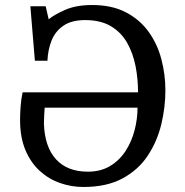

<svg xmlns="http://www.w3.org/2000/svg" viewBox="-20 -734 739 765"><path d="M312 11Q265 11 220 -4.5Q175 -20 139 -52.5Q103 -85 81.5 -135.5Q60 -186 60 -256Q60 -279 62 -308Q64 -337 70 -366H530Q530 -420 520 -471Q510 -522 486.5 -563.5Q463 -605 422 -629.5Q381 -654 319 -654Q265 -654 232.5 -631.5Q200 -609 185.5 -572.5Q171 -536 169 -492H119L101 -709H162L174 -657Q195 -675 239 -694.5Q283 -714 347 -714Q426 -714 481.5 -685Q537 -656 572 -607.5Q607 -559 623 -498Q639 -437 639 -374Q639 -306 622.5 -238Q606 -170 568.5 -113.5Q531 -57 468 -23Q405 11 312 11ZM330 -50Q382 -50 419.5 -73Q457 -96 481 -133.5Q505 -171 516.5 -216Q528 -261 528 -305H158Q157 -295 156 -273Q155 -251 155 -242Q158 -149 203 -99.5Q248 -50 330 -50Z"/></svg>

Font: Literata 12pt
Style: Regular
Weight: 400
Designer: Latin by Veronika Burian and Jose Scaglione. Greek by Irene Vlachou. Cyrillic by Vera Evstafieva.
Foundry: TypeTogether
Version: Version 3.002